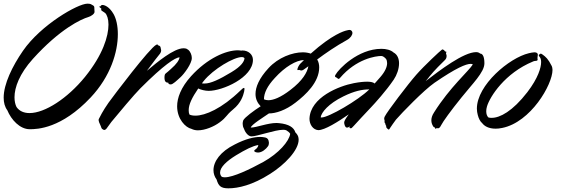

<svg xmlns="http://www.w3.org/2000/svg" viewBox="-24 -692 3075 1046"><path d="M491 -627C491 -632 490 -637 490 -646C490 -654 490 -659 482 -663C471 -668 473 -672 452 -672C400 -672 199 -557 101 -415C43 -331 -4 -234 -4 -160C-4 -133 2 -110 16 -91C37 -40 84 12 138 12C179 12 310 9 470 -161C579 -277 618 -409 618 -506C618 -552 609 -590 595 -615C571 -657 544 -665 534 -665C524 -665 526 -657 521 -657C521 -657 517 -658 517 -656C517 -654 522 -649 526 -647C528 -646 528 -645 528 -644C528 -642 527 -640 527 -638C527 -637 528 -636 529 -635C534 -630 542 -627 549 -621C559 -611 567 -589 567 -558C567 -495 537 -394 439 -273C343 -155 220 -76 137 -76C107 -76 82 -86 66 -109C59 -123 55 -141 55 -162C55 -216 82 -290 155 -371C303 -535 419 -588 457 -599C471 -603 491 -616 491 -627Z M851 -433C850 -440 845 -443 838 -445C834 -447 836 -450 833 -450L827 -448C790 -429 598 -175 567 -132C536 -88 519 -53 515 -45C514 -42 513 -40 513 -38C514 -31 516 -23 522 -12C528 0 527 5 532 10C537 14 541 16 544 16C549 16 552 13 556 9L583 -28C621 -74 706 -176 741 -211C870 -340 930 -378 954 -380C953 -365 937 -342 908 -317C892 -303 891 -301 879 -292C874 -288 872 -283 872 -267C873 -254 875 -247 882 -244C884 -242 886 -242 888 -242C890 -242 893 -243 893 -240C893 -240 893 -232 906 -232C918 -232 939 -253 959 -271C979 -289 1021 -345 1021 -376C1021 -391 1014 -411 1001 -421L991 -427C986 -428 982 -429 976 -429C923 -429 833 -354 776 -306C807 -349 840 -390 848 -400C852 -406 854 -411 854 -416C854 -423 851 -428 851 -433Z M1306 -193 1308 -207C1308 -211 1307 -213 1305 -213C1301 -213 1295 -208 1286 -199C1184 -100 1094 -62 1041 -62C1027 -62 1016 -64 1008 -68C1005 -75 1004 -83 1004 -92C1004 -123 1022 -160 1056 -210C1069 -203 1094 -197 1113 -197C1188 -197 1354 -269 1354 -366C1354 -396 1328 -417 1297 -417C1294 -417 1293 -417 1291 -416C1285 -417 1279 -418 1272 -418C1207 -418 1106 -375 1017 -277C961 -215 941 -158 941 -113C941 -43 987 3 1019 10C1029 15 1041 18 1054 18C1093 18 1141 -2 1172 -25C1213 -55 1204 -61 1246 -96C1289 -131 1301 -171 1306 -193ZM1237 -299C1171 -259 1124 -237 1091 -237C1086 -237 1081 -237 1076 -238C1079 -242 1082 -246 1086 -251C1138 -316 1250 -381 1293 -381C1300 -381 1305 -379 1308 -375C1307 -358 1292 -332 1237 -299Z M1435 106C1439 101 1441 95 1441 88C1441 85 1441 82 1440 79C1439 69 1434 60 1421 57C1406 54 1400 54 1393 54C1361 54 1315 64 1255 95C1176 134 1139 188 1139 235C1139 254 1145 271 1156 286C1166 320 1178 334 1220 334C1273 334 1351 317 1448 255C1527 205 1603 127 1603 69C1603 64 1602 59 1601 54C1599 46 1593 37 1585 29C1577 2 1549 -16 1497 -21C1492 -21 1488 -22 1483 -22C1433 -22 1374 3 1342 3C1347 -14 1408 -51 1441 -74C1478 -74 1532 -91 1586 -133C1642 -176 1715 -244 1715 -325C1715 -339 1712 -355 1704 -368C1748 -401 1806 -441 1866 -474C1886 -485 1896 -501 1896 -513C1896 -520 1890 -529 1881 -529C1877 -529 1872 -528 1864 -526C1851 -523 1786 -505 1669 -400C1657 -404 1642 -407 1626 -407C1569 -407 1492 -379 1439 -321C1387 -265 1368 -217 1368 -180C1368 -152 1379 -131 1396 -113C1360 -90 1308 -52 1301 -36C1299 -30 1298 -24 1298 -18C1298 -9 1300 0 1304 7C1310 26 1327 51 1346 51C1377 51 1474 15 1519 15C1526 15 1532 16 1536 18C1546 24 1553 30 1557 37C1551 78 1495 143 1411 190C1338 230 1246 274 1201 274C1194 274 1187 273 1183 270C1177 263 1175 255 1175 248C1175 219 1210 186 1262 154C1315 122 1353 103 1383 98C1383 109 1373 119 1365 124C1362 126 1361 128 1361 130C1361 135 1371 139 1382 139C1404 139 1426 119 1435 106ZM1612 -345C1605 -338 1596 -321 1596 -313C1596 -311 1597 -310 1599 -310C1601 -310 1603 -311 1605 -311C1610 -311 1612 -308 1617 -308C1621 -308 1626 -309 1635 -316L1656 -331C1650 -298 1625 -253 1558 -202C1505 -161 1465 -146 1438 -146C1428 -146 1421 -148 1414 -151C1414 -185 1432 -223 1473 -267C1529 -329 1590 -364 1632 -365C1626 -358 1619 -352 1612 -345Z M2121 -258C2138 -283 2150 -317 2150 -347C2150 -372 2141 -395 2120 -406C2105 -420 2079 -426 2054 -426C1926 -426 1820 -315 1804 -285C1802 -282 1801 -279 1801 -277C1801 -273 1805 -271 1810 -269C1814 -266 1818 -262 1821 -262C1823 -262 1825 -264 1828 -267C1917 -372 2024 -387 2053 -387C2062 -387 2071 -380 2079 -371C2083 -365 2085 -357 2085 -348C2085 -329 2075 -303 2048 -272C2039 -261 2028 -250 2017 -237C2011 -243 1998 -247 1977 -247C1959 -247 1935 -245 1904 -239C1824 -224 1666 -162 1662 -45C1662 -14 1681 15 1710 17C1745 17 1817 -28 1876 -69C1856 -42 1851 -32 1851 -23C1851 -21 1851 -20 1852 -18C1853 -10 1857 3 1866 3C1874 3 1876 0 1882 -4C1881 -3 1880 0 1880 3C1880 5 1881 6 1883 6C1884 6 1886 7 1887 7C1891 7 1894 4 1904 -7C1919 -23 1965 -74 1998 -108C2017 -128 2079 -196 2121 -258ZM1847 -167C1906 -196 1949 -205 1988 -205C1927 -145 1766 -52 1728 -52C1726 -52 1724 -52 1723 -53C1727 -80 1765 -127 1847 -167Z M2409 -388C2409 -395 2406 -396 2406 -401C2406 -402 2406 -404 2407 -406C2408 -408 2408 -409 2408 -409C2408 -412 2404 -409 2400 -413C2395 -417 2397 -421 2390 -421C2390 -421 2388 -423 2386 -423C2385 -423 2385 -422 2383 -421C2375 -416 2288 -335 2244 -285C2199 -234 2085 -84 2072 -57C2070 -53 2069 -49 2069 -46C2069 -42 2070 -39 2071 -37V-28C2071 -26 2071 -24 2073 -22C2078 -17 2074 -12 2079 -8C2080 -7 2080 -7 2080 -2C2080 1 2081 6 2093 14C2096 14 2099 10 2102 4C2109 -6 2122 -26 2133 -40C2165 -77 2284 -200 2343 -241C2461 -322 2515 -344 2540 -344C2545 -344 2549 -343 2552 -341C2530 -305 2427 -217 2341 -80C2329 -62 2326 -48 2326 -36C2326 -24 2330 -14 2334 -7C2341 7 2343 -3 2346 5C2347 9 2348 10 2349 10C2350 10 2352 6 2358 6C2359 7 2361 7 2362 7C2368 7 2373 3 2380 -11C2389 -29 2431 -88 2491 -162C2549 -235 2615 -298 2615 -347C2615 -359 2614 -400 2592 -400C2587 -405 2579 -408 2570 -408C2502 -408 2373 -310 2295 -250C2306 -262 2313 -272 2317 -277C2338 -304 2388 -354 2398 -363C2408 -372 2409 -380 2409 -388Z M2905 -368C2905 -371 2904 -373 2904 -375C2904 -384 2906 -388 2906 -393C2906 -395 2906 -397 2905 -399C2902 -405 2895 -407 2887 -407C2878 -407 2867 -404 2857 -402C2751 -377 2574 -229 2574 -100C2574 -88 2576 -76 2579 -65C2584 -46 2592 -30 2603 -21C2615 -5 2638 9 2676 9C2686 9 2699 8 2712 5C2867 -26 2986 -231 2986 -311C2986 -320 2984 -327 2982 -332C2962 -372 2949 -382 2933 -394C2926 -399 2923 -400 2922 -400C2919 -400 2920 -397 2917 -397C2914 -396 2911 -394 2911 -391C2911 -389 2913 -385 2918 -379C2921 -375 2924 -367 2924 -354C2924 -324 2908 -267 2849 -190C2768 -85 2699 -50 2655 -50C2649 -50 2643 -50 2637 -52C2629 -59 2625 -71 2625 -86C2625 -94 2626 -102 2629 -112C2645 -166 2727 -294 2880 -357C2892 -363 2905 -357 2905 -368Z"/></svg>

Font: Oregano
Style: Italic
Weight: 400
Italic angle: -12°
Designer: Astigmatic (AOETI)
Foundry: Astigmatic (AOETI)
Version: Version 1.000